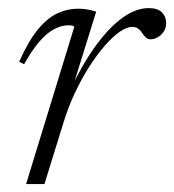

<svg xmlns="http://www.w3.org/2000/svg" viewBox="-20 -466 440 486"><path d="M168 -398Q166.5 -400 163.2 -401Q160 -402 153.5 -402Q135.5 -402 117 -392.2Q98.5 -382.5 79.8 -360.8Q61 -339 41 -303.5L28.5 -309.5Q52 -362.5 76 -391.5Q100 -420.5 125.2 -432.2Q150.5 -444 176.5 -444Q185.5 -444 194 -443Q202.5 -442 210 -440.2Q217.5 -438.5 223.5 -436.5L161 -235.5H156.5Q188 -303 222 -349.8Q256 -396.5 290 -421Q324 -445.5 356.5 -445.5Q379 -445.5 389.8 -434.8Q400.5 -424 400.5 -407.5Q400.5 -395.5 394.5 -386.2Q388.5 -377 379.5 -371.8Q370.5 -366.5 360 -366.5Q355 -366.5 350.2 -370.2Q345.5 -374 340.5 -381.5Q336 -389 329.5 -393.5Q323 -398 315.5 -398Q301 -398 283 -385.5Q265 -373 245 -350Q225 -327 205.5 -296.5Q186 -266 169 -229.5Q152 -193 140 -153.5L92.5 0H46Z"/></svg>

Font: Newsreader 24pt Light
Style: Italic
Weight: 300
Italic angle: -17°
Designer: Hugues Gentile
Foundry: Production Type
Version: Version 1.003